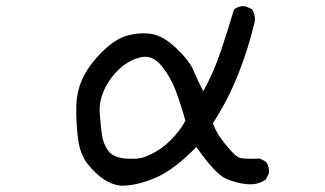

<svg xmlns="http://www.w3.org/2000/svg" viewBox="-20 -590 1040 614"><path d="M366 4Q337 0 312.5 -16Q288 -32 262 -63.5Q236 -95 229.5 -146.5Q223 -198 224 -249Q225 -300 245.5 -342Q266 -384 307.5 -425Q349 -466 388 -476.5Q427 -487 464 -481.5Q501 -476 543 -436.5Q585 -397 598.5 -365Q612 -333 630 -298Q663 -358 685.5 -424.5Q708 -491 728 -559Q743 -572 765 -570L785 -561Q797 -545 795 -522Q775 -437 742.5 -354.5Q710 -272 661 -196Q671 -165 699.5 -130Q728 -95 741.5 -87.5Q755 -80 811 -83L830 -73Q842 -58 840 -36L830 -16Q805 2 771 -1Q737 -4 703.5 -18Q670 -32 608 -120Q538 -48 478.5 -22Q419 4 366 4ZM454 -93Q491 -108 522.5 -138.5Q554 -169 573 -204Q558 -257 542 -300Q526 -343 497 -379Q468 -415 431 -407Q394 -399 362.5 -370Q331 -341 313.5 -303Q296 -265 299 -226Q302 -187 306 -158.5Q310 -130 326.5 -107.5Q343 -85 387 -82.5Q431 -80 454 -93Z"/></svg>

Font: Kosefont JP
Style: Regular
Weight: 400
Designer: Nozomi Seto 瀬戸のぞみ
Version: Version 3.00;June 19, 2020